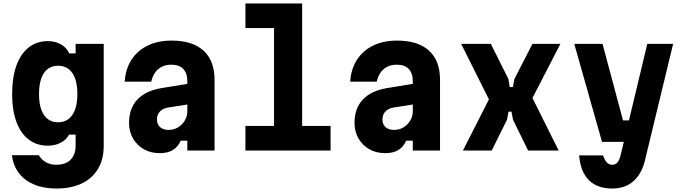

<svg xmlns="http://www.w3.org/2000/svg" viewBox="-20 -868 3940 1107"><path d="M578 -27Q578 50 545.5 105Q513 160 452 189.5Q391 219 305 219Q232 219 177 196Q122 173 89 130Q56 87 49 27H204Q219 53 245 67.5Q271 82 305 82Q358 82 387 53Q416 24 416 -28V-92H378Q363 -62 330 -45Q297 -28 256 -28Q192 -28 145.5 -63.5Q99 -99 74.5 -165.5Q50 -232 50 -325Q50 -421 74.5 -489.5Q99 -558 145.5 -594.5Q192 -631 256 -631Q298 -631 331 -612.5Q364 -594 379 -560H416V-615H578ZM205 -326Q205 -247 233.5 -205Q262 -163 315 -163Q368 -163 397 -205Q426 -247 426 -326Q426 -405 397 -447Q368 -489 315 -489Q262 -489 233.5 -447Q205 -405 205 -326Z M1070 -386V-267L949 -248Q919 -243 902 -225Q885 -207 885 -179Q885 -151 903 -135Q921 -119 952 -119Q982 -119 1006 -133.5Q1030 -148 1045 -172.5Q1060 -197 1060 -226V-400Q1060 -446 1036.5 -470.5Q1013 -495 968 -495Q937 -495 913.5 -483.5Q890 -472 874.5 -450Q859 -428 852 -397H699Q704 -471 738.5 -524Q773 -577 832 -605.5Q891 -634 969 -634Q1090 -634 1153.5 -576Q1217 -518 1217 -408V0H1060V-57H1022Q1007 -22 977.5 -3.5Q948 15 901 15Q849 15 809.5 -7.5Q770 -30 747 -69.5Q724 -109 724 -159Q724 -243 772 -294Q820 -345 911 -360Z M1395 -848H1722V-142H1886V0H1395V-142H1560V-706H1395Z M2370 -386V-267L2249 -248Q2219 -243 2202 -225Q2185 -207 2185 -179Q2185 -151 2203 -135Q2221 -119 2252 -119Q2282 -119 2306 -133.5Q2330 -148 2345 -172.5Q2360 -197 2360 -226V-400Q2360 -446 2336.5 -470.5Q2313 -495 2268 -495Q2237 -495 2213.5 -483.5Q2190 -472 2174.5 -450Q2159 -428 2152 -397H1999Q2004 -471 2038.5 -524Q2073 -577 2132 -605.5Q2191 -634 2269 -634Q2390 -634 2453.5 -576Q2517 -518 2517 -408V0H2360V-57H2322Q2307 -22 2277.5 -3.5Q2248 15 2201 15Q2149 15 2109.5 -7.5Q2070 -30 2047 -69.5Q2024 -109 2024 -159Q2024 -243 2072 -294Q2120 -345 2211 -360Z M2649 0 2799 -295 2639 -615H2810L2911 -413L2919 -366H2937L2946 -413L3050 -615H3211L3050 -303L3201 0H3025L2938 -177L2929 -224H2912L2903 -177L2815 0Z M3291 -615H3454L3572 -174H3652L3623 -50H3451ZM3861 -615 3697 63Q3677 139 3629.5 179Q3582 219 3510 219Q3424 219 3375.5 171Q3327 123 3319 28H3457Q3467 57 3479.5 69.5Q3492 82 3510 82Q3528 82 3539.5 69Q3551 56 3558 28L3712 -615Z"/></svg>

Font: Martian Mono SemiCondensed
Style: Bold
Weight: 700
Width: 4
Designer: Roman Shamin
Foundry: Evil Martians
Version: Version 1.000